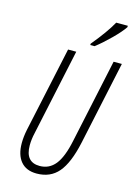

<svg xmlns="http://www.w3.org/2000/svg" viewBox="-138 -1003 770 1086"><g transform="rotate(15 247.0 -460.5)"><path d="M494.1 -713.9 389.2 -224.1Q362.3 -100.6 315.2 -45.4Q268.1 9.8 188 9.8Q127 9.8 95 -28.3Q63 -66.4 63 -134.8Q63 -171.4 71.8 -214.8L179.2 -713.9H227.1L119.1 -209Q109.9 -169.9 109.9 -134.8Q109.9 -36.1 193.8 -36.1Q249.5 -36.1 284.9 -80.1Q320.3 -124 340.8 -223.1L445.8 -713.9ZM293.9 -771V-778.8Q369.1 -869.6 402.8 -931.2H470.7V-922.9Q450.2 -892.1 404.3 -846.7Q358.4 -801.3 318.8 -771Z"/></g></svg>

Font: TypoPRO Open Sans Condensed
Style: Italic
Weight: 300
Width: 3
Italic angle: -12°
Foundry: Ascender Corporation
Version: Version 1.10